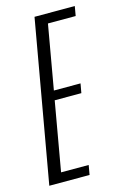

<svg xmlns="http://www.w3.org/2000/svg" viewBox="-136 -725 502 776"><g transform="rotate(-15 115.0 -337.5)"><path d="M-29 0H139.5L146.5 -40H31L81.5 -328H193L200 -367H88.5L135.5 -635H251.5L258.5 -675H90Z"/></g></svg>

Font: Anybody ExtraCondensed Light
Style: Italic
Weight: 300
Width: 2
Italic angle: -10°
Version: Version 1.113;gftools[0.9.25]